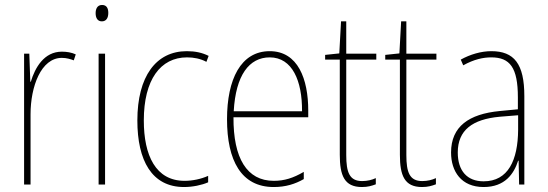

<svg xmlns="http://www.w3.org/2000/svg" viewBox="-20 -743 2205 773"><path d="M229 -535C157 -535 121 -470 104 -414H102L98 -527H77V0H103V-283C103 -394 145 -510 229 -510C248 -510 264 -505 277 -500L285 -524C268 -532 248 -535 229 -535Z M391 -723C371 -723 365 -706 365 -690C365 -672 372 -657 390 -657C408 -657 416 -671 416 -691C416 -707 411 -723 391 -723ZM403 -527H377V0H403Z M721 10C756 10 793 2 818 -9V-35C789 -22 755 -15 723 -15C607 -15 559 -117 559 -258C559 -422 626 -512 733 -512C760 -512 787 -507 811 -494L820 -518C794 -531 766 -537 732 -537C608 -537 533 -435 533 -258C533 -97 591 10 721 10Z M1066 -537C949 -537 894 -423 894 -263C894 -97 951 10 1082 10C1130 10 1168 -2 1203 -22V-51C1160 -26 1125 -15 1082 -15C974 -15 919 -106 920 -271H1221V-298C1221 -424 1180 -537 1066 -537ZM1066 -512C1157 -512 1197 -417 1196 -295H921C929 -440 983 -512 1066 -512Z M1438 -14C1387 -14 1374 -49 1374 -119V-503H1495V-527H1374V-657H1353L1346 -528L1289 -522V-503H1348V-120C1348 -37 1366 10 1437 10C1461 10 1477 5 1493 -1V-26C1479 -19 1459 -14 1438 -14Z M1680 -14C1629 -14 1616 -49 1616 -119V-503H1737V-527H1616V-657H1595L1588 -528L1531 -522V-503H1590V-120C1590 -37 1608 10 1679 10C1703 10 1719 5 1735 -1V-26C1721 -19 1701 -14 1680 -14Z M1958 -537C1917 -537 1873 -524 1835 -503L1845 -480C1888 -504 1925 -512 1958 -512C2033 -512 2065 -471 2065 -351V-303L1992 -296C1868 -284 1796 -234 1796 -129C1796 -53 1837 10 1927 10C2013 10 2049 -43 2066 -96H2068L2070 0H2091V-356C2091 -486 2050 -537 1958 -537ZM1992 -273 2066 -279V-220C2065 -98 2026 -13 1927 -13C1861 -13 1823 -55 1823 -129C1823 -219 1882 -263 1992 -273Z"/></svg>

Font: Noto Sans Thai Looped Condensed Thin
Style: Regular
Weight: 100
Width: 3
Designer: Sasikarn Vongin, Ben Mitchell
Foundry: The Fontpad Ltd
Version: Version 1.001